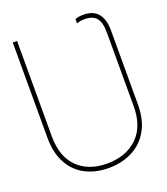

<svg xmlns="http://www.w3.org/2000/svg" viewBox="-137 -833 820 941"><g transform="rotate(-20 272.5 -362.5)"><path d="M268.6 11.7Q198.2 11.2 146 -16.8Q93.8 -44.9 64.9 -99.1Q36.1 -153.3 36.1 -231.4V-727.5H58.6V-231.4Q58.6 -124 115.5 -67.9Q172.4 -11.7 268.6 -11.7Q367.7 -11.7 427 -68.6Q486.3 -125.5 486.3 -231.4V-616.2Q486.3 -668.5 467.3 -691.7Q448.2 -714.8 404.3 -714.8Q393.6 -714.8 384.5 -713.4Q375.5 -711.9 364.3 -708V-730.5Q375 -734.4 385.3 -735.8Q395.5 -737.3 406.2 -737.3Q458.5 -737.3 483.6 -707Q508.8 -676.8 508.8 -616.2V-231.4Q508.8 -154.8 478.8 -100.3Q448.7 -45.9 394.8 -17.3Q340.8 11.2 268.6 11.7Z"/></g></svg>

Font: Inter 28pt Thin
Style: Regular
Weight: 250
Designer: Rasmus Andersson
Foundry: rsms
Version: Version 4.001;git-66647c0bb